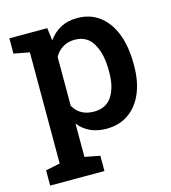

<svg xmlns="http://www.w3.org/2000/svg" viewBox="-110 -627 817 919"><g transform="rotate(-15 298.5 -167.5)"><path d="M24.9 203.1V127.4L96.2 112.8V-438L18.6 -452.6V-528.3H206.5L214.4 -465.8Q239.3 -500.5 274.2 -519.3Q309.1 -538.1 356.9 -538.1Q421.4 -538.1 467.3 -502.9Q513.2 -467.8 537.4 -404.8Q561.5 -341.8 561.5 -257.3V-247.1Q561.5 -169.9 537.1 -112.1Q512.7 -54.2 466.8 -22Q420.9 10.3 356.9 10.3Q268.1 10.3 218.8 -52.2V112.8L293.9 127.4V203.1ZM319.8 -84.5Q380.4 -84.5 409.4 -129.2Q438.5 -173.8 438.5 -247.1V-257.3Q438.5 -338.9 408.9 -389.9Q379.4 -440.9 318.8 -440.9Q284.7 -440.9 259.3 -425.5Q233.9 -410.2 218.8 -382.3V-140.1Q250.5 -84.5 319.8 -84.5Z"/></g></svg>

Font: Roboto Slab Medium
Style: Regular
Weight: 500
Designer: Google
Version: Version 2.001; ttfautohint (v1.8.3)